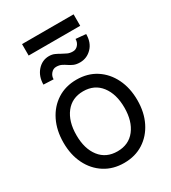

<svg xmlns="http://www.w3.org/2000/svg" viewBox="-207 -960 962 1077"><g transform="rotate(-30 274.5 -421.0)"><path d="M274.4 11.7Q203.1 11.7 149.2 -22.7Q95.2 -57.1 65.2 -117.7Q35.2 -178.2 35.2 -256.8Q35.2 -335.9 65.2 -397Q95.2 -458 149.2 -492.7Q203.1 -527.3 274.4 -527.3Q346.2 -527.3 399.9 -492.7Q453.6 -458 483.6 -397Q513.7 -335.9 513.7 -256.8Q513.7 -178.2 483.6 -117.7Q453.6 -57.1 399.9 -22.7Q346.2 11.7 274.4 11.7ZM274.4 -63.5Q347.7 -63.5 388.7 -116.5Q429.7 -169.4 429.7 -256.8Q429.7 -345.2 388.4 -398.7Q347.2 -452.1 274.4 -452.1Q201.7 -452.1 160.4 -398.9Q119.1 -345.7 119.1 -256.8Q119.1 -168.9 160.2 -116.2Q201.2 -63.5 274.4 -63.5ZM384.8 -727.5 450.2 -721.7Q450.2 -666.5 418.7 -633.8Q387.2 -601.1 342.8 -600.6Q317.9 -600.6 301.8 -607.7Q285.6 -614.7 272.7 -623.8Q259.8 -632.8 245.8 -639.6Q231.9 -646.5 211.9 -646.5Q192.4 -646.5 178.5 -630.1Q164.6 -613.8 165 -592.8L100.6 -595.7Q101.1 -649.4 131.8 -684.1Q162.6 -718.8 207 -718.8Q227.5 -718.8 243.4 -711.4Q259.3 -704.1 273.4 -695.8Q288.1 -687.5 303 -680.7Q317.9 -673.8 336.9 -673.8Q356.9 -673.3 370.8 -689.2Q384.8 -705.1 384.8 -727.5ZM444.3 -852.5V-778.3H110.4V-852.5Z"/></g></svg>

Font: Inter Display
Style: Regular
Weight: 400
Designer: Rasmus Andersson
Foundry: rsms
Version: Version 4.000;git-37864ae